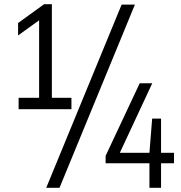

<svg xmlns="http://www.w3.org/2000/svg" viewBox="-20 -830 866 918"><path d="M69 -308V-362.5H167V-733L66.5 -660.5V-720L191 -810H228V-362.5H321.5V-308ZM201 68 561.5 -808H625L264.5 68ZM485 -49.5V-85L648 -432H708L553 -99.5H694.5L707.5 -263H750V-99.5H812V-49.5H750V68H694.5V-49.5Z"/></svg>

Font: Encode Sans Condensed
Style: Regular
Weight: 400
Width: 3
Designer: Multiple Designers
Foundry: Impallari Type
Version: Version 3.000; ttfautohint (v1.8.3) -l 8 -r 50 -G 200 -x 14 